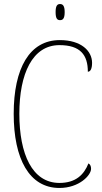

<svg xmlns="http://www.w3.org/2000/svg" viewBox="-20 -923 504 953"><path d="M278 -823C292 -823 301 -831 301 -863C301 -894 292 -903 278 -903C264 -903 256 -894 256 -863C256 -831 264 -823 278 -823ZM275 10C373 10 432 -53 432 -85C432 -98 428 -107 419 -112C397 -56 356 -15 275 -15C140 -15 76 -158 76 -358C76 -557 141 -699 275 -699C379 -699 416 -650 416 -567C429 -567 437 -582 437 -611C437 -670 383 -724 277 -724C127 -724 48 -585 48 -358C48 -135 125 10 275 10Z"/></svg>

Font: Noto Serif Georgian Condensed Thin
Style: Regular
Weight: 100
Width: 3
Designer: Monotype Design Team, Akaki Razmadze
Foundry: Google LLC
Version: Version 2.003